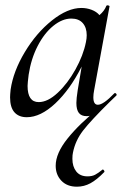

<svg xmlns="http://www.w3.org/2000/svg" viewBox="-20 -429 479 724"><path d="M190 196Q190 149 235 93Q280 37 353 -21L336 1Q322 9 307 9Q287 9 277.5 -3Q268 -15 268 -41Q268 -57 273 -89L288 -178Q244 -91 188.5 -39Q133 13 81 13Q51 13 34.5 -5.5Q18 -24 18 -62Q18 -71 20 -91Q30 -160 73.5 -232.5Q117 -305 176 -352Q235 -399 287 -399Q307 -399 325.5 -392Q344 -385 355 -372Q374 -388 381 -407Q383 -409 385 -409Q388 -409 391 -407.5Q394 -406 393 -405L335 -89Q332 -74 332 -62Q332 -34 349 -34Q370 -34 411 -77Q412 -78 414 -78Q417 -78 419 -74.5Q421 -71 419 -69L394 -45Q323 25 293.5 63Q264 101 255 147Q253 155 253 170Q253 199 267.5 217.5Q282 236 310 236Q327 236 338.5 230Q350 224 366 211L367 210Q370 210 372.5 214Q375 218 373 220Q345 249 321 262Q297 275 270 275Q233 275 211.5 252.5Q190 230 190 196ZM304 -270Q307 -284 307 -296Q307 -325 292 -342Q277 -359 249 -359Q215 -359 181 -331.5Q147 -304 122 -255.5Q97 -207 88 -147Q84 -115 84 -105Q84 -44 126 -44Q160 -44 197.5 -79Q235 -114 264.5 -167Q294 -220 304 -270Z"/></svg>

Font: Cormorant Infant Medium
Style: Italic
Weight: 500
Italic angle: -10°
Designer: Christian Thalmann (Catharsis Fonts)
Foundry: Catharsis Fonts
Version: Version 4.000